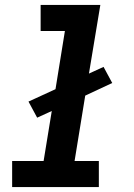

<svg xmlns="http://www.w3.org/2000/svg" viewBox="-20 -755 540 775"><path d="M29 0V-105H156L189 -307L130 -280L95 -345L204 -395L242 -630H144V-735H385L339 -458L398 -485L433 -420L324 -369L281 -105H379V0Z"/></svg>

Font: Iosevka Curly Slab XBdObl
Style: Regular
Weight: 800
Italic angle: -9°
Monospace: yes
Designer: Belleve Invis
Foundry: Belleve Invis
Version: Version 11.1.0; ttfautohint (v1.8.3)